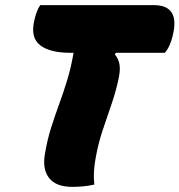

<svg xmlns="http://www.w3.org/2000/svg" viewBox="-20 -720 700 749"><path d="M348 0Q325 5 304 7Q283 9 262 9Q199 9 172 -25Q145 -59 155 -118Q164 -173 179 -220.5Q194 -268 210.5 -313Q227 -358 242 -407Q257 -456 267 -514H255Q174 -514 136 -544Q98 -574 114 -641Q123 -681 137 -700H580Q683 -700 654 -582Q644 -538 623 -514H432L428 -508Q442 -491 446 -469.5Q450 -448 443 -415Q432 -362 414.5 -312Q397 -262 380 -210.5Q363 -159 353 -103Q348 -75 346.5 -50.5Q345 -26 348 0Z"/></svg>

Font: Recursive Mn Csl St Blk
Style: Italic
Weight: 900
Italic angle: -15°
Monospace: yes
Version: Version 1.079;hotconv 1.0.112;makeotfexe 2.5.65598; ttfautoh